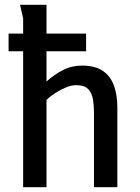

<svg xmlns="http://www.w3.org/2000/svg" viewBox="-20 -785 587 805"><path d="M175 -765V-443Q205 -471 242.5 -490.5Q280 -510 323 -510Q379 -510 411.5 -487.5Q444 -465 458 -425.5Q472 -386 472 -334V0H374V-314Q374 -341 370 -367Q366 -393 350.5 -410.5Q335 -428 299 -428Q279 -428 255.5 -418Q232 -408 211 -394.5Q190 -381 175 -366V0H77V-708L64 -765ZM16 -644H341V-570H16Z"/></svg>

Font: Rosario Light SemiBold
Style: Regular
Weight: 600
Version: Version 1.101; ttfautohint (v1.8.1.43-b0c9)